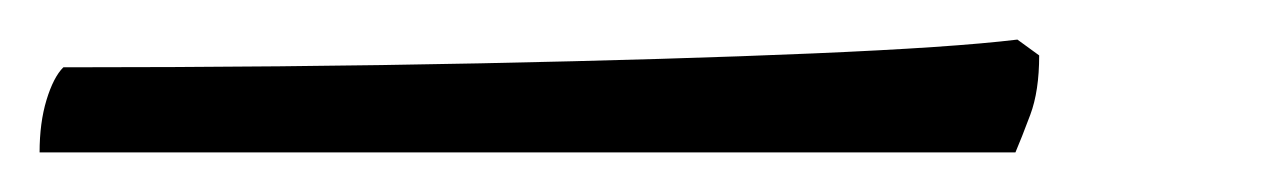

<svg xmlns="http://www.w3.org/2000/svg" viewBox="-31 -23 642 97"><path d="M-11 54Q-11 39 -7.5 27.5Q-4 16 1 11Q114 11 211.5 9Q309 7 379.5 4Q450 1 483 -3L494 5Q494 23 489.5 35Q485 47 482 54Z"/></svg>

Font: Texturina 12pt ExtraLight
Style: Italic
Weight: 250
Italic angle: -11°
Designer: Guillermo Torres Carreño
Foundry: Omnibus-Type
Version: Version 1.002